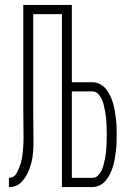

<svg xmlns="http://www.w3.org/2000/svg" viewBox="-20 -755 540 775"><path d="M16 0V-37Q24 -37 31.5 -40.5Q39 -44 43.5 -50.5Q48 -57 51.5 -64.5Q55 -72 58 -79.5Q61 -87 63.5 -95Q66 -103 67.5 -110.5Q69 -118 70 -126Q71 -134 72 -142Q73 -150 73.5 -158.5Q74 -167 74.5 -175Q75 -183 75 -191Q75 -199 75 -207Q75 -234 74.5 -261Q74 -288 74 -315V-735H270V-423H353Q369 -423 383.5 -415.5Q398 -408 408 -395.5Q418 -383 425 -368Q432 -353 436.5 -338Q441 -323 443.5 -307Q446 -291 448 -275Q450 -259 450.5 -243Q451 -227 451 -211Q451 -195 450.5 -179Q450 -163 448 -147Q446 -131 443.5 -115.5Q441 -100 436.5 -84.5Q432 -69 425 -54.5Q418 -40 408 -27.5Q398 -15 383.5 -7.5Q369 0 353 0H230V-698H114V-315Q114 -285 114.5 -255.5Q115 -226 115 -196Q115 -184 115 -172Q115 -160 114 -148Q113 -136 111.5 -123.5Q110 -111 107 -99.5Q104 -88 100 -76.5Q96 -65 90.5 -54Q85 -43 77.5 -33Q70 -23 61 -15Q52 -7 40 -3.5Q28 0 16 0ZM353 -37Q366 -37 375 -46Q384 -55 389.5 -66Q395 -77 398 -89Q401 -101 403.5 -113Q406 -125 407.5 -137.5Q409 -150 409.5 -162Q410 -174 410.5 -186.5Q411 -199 411 -211Q411 -224 410.5 -236Q410 -248 409.5 -260.5Q409 -273 407.5 -285Q406 -297 403.5 -309.5Q401 -322 398 -334Q395 -346 389.5 -357Q384 -368 375 -377Q366 -386 353 -386H270V-37Z"/></svg>

Font: Iosevka SS04 Extralight
Style: Regular
Weight: 200
Monospace: yes
Designer: Belleve Invis
Foundry: Belleve Invis
Version: Version 19.0.0; ttfautohint (v1.8.4)